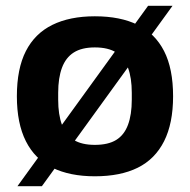

<svg xmlns="http://www.w3.org/2000/svg" viewBox="-20 -594 653 660"><path d="M306 12Q220 12 160 -17.5Q100 -47 69 -108.5Q38 -170 38 -263Q38 -358 69 -418.5Q100 -479 160 -508.5Q220 -538 306 -538Q394 -538 453.5 -508.5Q513 -479 544 -418.5Q575 -358 575 -263Q575 -170 544 -108.5Q513 -47 453.5 -17.5Q394 12 306 12ZM306 -96Q352 -96 379.5 -113Q407 -130 420 -165Q433 -200 433 -251V-275Q433 -326 420 -361Q407 -396 379.5 -413.5Q352 -431 306 -431Q261 -431 233.5 -413.5Q206 -396 193 -361Q180 -326 180 -275V-251Q180 -200 193 -165Q206 -130 233.5 -113Q261 -96 306 -96ZM40 46 489 -574H573L124 46Z"/></svg>

Font: Archivo SemiBold
Style: Bold
Weight: 700
Version: Version 2.001